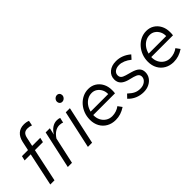

<svg xmlns="http://www.w3.org/2000/svg" viewBox="66 -1536 2336 2336"><g transform="rotate(-45 1234.5 -367.5)"><path d="M80 0 171 -428H66L80 -488H184L209 -605Q224 -673 265 -709Q306 -745 368 -745Q390 -745 409 -741.5Q428 -738 444 -731L431 -666Q399 -679 366 -679Q329 -679 309 -660.5Q289 -642 280 -599L256 -488H395L381 -428H243L152 0Z M381 0 488 -488H560L540 -399Q568 -446 606 -471.5Q644 -497 687 -497Q716 -497 738 -488L723 -422Q714 -427 698.5 -430Q683 -433 668 -433Q628 -433 592 -409.5Q556 -386 528 -342L453 0Z M895 -608Q875 -608 862 -621.5Q849 -635 849 -655Q849 -670 857 -683.5Q865 -697 878 -705Q891 -713 906 -713Q926 -713 939 -699.5Q952 -686 952 -666Q952 -643 935 -625.5Q918 -608 895 -608ZM727 0 834 -488H905L799 0Z M1199 9Q1134 9 1083.5 -19.5Q1033 -48 1005 -99Q977 -150 977 -216Q977 -274 996.5 -324.5Q1016 -375 1050.5 -413.5Q1085 -452 1130.5 -474Q1176 -496 1228 -496Q1285 -496 1329 -468.5Q1373 -441 1398.5 -392.5Q1424 -344 1424 -281Q1424 -268 1423.5 -255Q1423 -242 1421 -228H1047Q1045 -180 1064.5 -140.5Q1084 -101 1120 -77.5Q1156 -54 1202 -54Q1237 -54 1271.5 -65.5Q1306 -77 1331 -97L1369 -45Q1326 -17 1285 -4Q1244 9 1199 9ZM1054 -280H1356Q1357 -323 1339.5 -357Q1322 -391 1292 -411.5Q1262 -432 1223 -432Q1183 -432 1148.5 -412.5Q1114 -393 1089.5 -359Q1065 -325 1054 -280Z M1680 10Q1621 10 1569.5 -12Q1518 -34 1479 -76L1523 -122Q1567 -81 1602 -65Q1637 -49 1681 -49Q1730 -49 1763.5 -75.5Q1797 -102 1797 -139Q1797 -165 1780.5 -180.5Q1764 -196 1723 -208L1646 -228Q1588 -245 1560.5 -275.5Q1533 -306 1533 -353Q1533 -417 1581 -457Q1629 -497 1705 -497Q1758 -497 1805.5 -478.5Q1853 -460 1896 -423L1852 -374Q1816 -404 1776.5 -420.5Q1737 -437 1701 -437Q1655 -437 1626.5 -416Q1598 -395 1598 -360Q1598 -333 1614 -317Q1630 -301 1668 -290L1746 -268Q1809 -250 1837 -222Q1865 -194 1865 -148Q1865 -103 1841 -67.5Q1817 -32 1775 -11Q1733 10 1680 10Z M2197 9Q2132 9 2081.5 -19.5Q2031 -48 2003 -99Q1975 -150 1975 -216Q1975 -274 1994.5 -324.5Q2014 -375 2048.5 -413.5Q2083 -452 2128.5 -474Q2174 -496 2226 -496Q2283 -496 2327 -468.5Q2371 -441 2396.5 -392.5Q2422 -344 2422 -281Q2422 -268 2421.5 -255Q2421 -242 2419 -228H2045Q2043 -180 2062.5 -140.5Q2082 -101 2118 -77.5Q2154 -54 2200 -54Q2235 -54 2269.5 -65.5Q2304 -77 2329 -97L2367 -45Q2324 -17 2283 -4Q2242 9 2197 9ZM2052 -280H2354Q2355 -323 2337.5 -357Q2320 -391 2290 -411.5Q2260 -432 2221 -432Q2181 -432 2146.5 -412.5Q2112 -393 2087.5 -359Q2063 -325 2052 -280Z"/></g></svg>

Font: Red Hat Text
Style: Italic
Weight: 300
Italic angle: -12°
Designer: Pentagram, MCKL
Foundry: Pentagram, MCKL
Version: Version 1.023